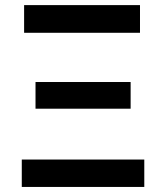

<svg xmlns="http://www.w3.org/2000/svg" viewBox="-20 -739 656 759"><path d="M550.4 0H66.1V-108.3H550.4ZM533.4 -609.4H75.3V-718.8H533.4ZM496.4 -309.3H120.4V-414.8H496.4Z"/></svg>

Font: Linik Sans SemiBold
Style: Regular
Weight: 600
Designer: Fonts by Rasmus Andersson / Changes by Cristiano Sobral with parts from Marc Monis
Foundry: rsms
Version: Version 3.020; ttfautohint (v1.6)